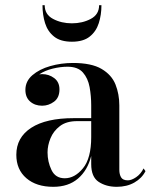

<svg xmlns="http://www.w3.org/2000/svg" viewBox="-20 -711 586 741"><path d="M152.5 -691Q152.5 -655 184.8 -638Q217 -621 257.5 -621Q298 -621 330.2 -638Q362.5 -655 362.5 -691H371.5Q371.5 -653.5 361.2 -621.5Q351 -589.5 326.2 -569.8Q301.5 -550 257.5 -550Q213.5 -550 188.8 -569.8Q164 -589.5 154 -621.5Q144 -653.5 144 -691ZM264.5 -255H332V-304.5Q332 -340.5 325.8 -374.8Q319.5 -409 300 -431.2Q280.5 -453.5 240.5 -453.5Q213.5 -453.5 183.5 -446.2Q153.5 -439 131.5 -424Q137 -425 142.5 -425Q168.5 -425 189 -409.8Q209.5 -394.5 209.5 -366Q209.5 -334 188.5 -318.5Q167.5 -303 142.5 -303Q115 -303 96.5 -319Q78 -335 78 -364Q78 -397.5 105 -420.8Q132 -444 174 -456Q216 -468 261.5 -468Q333 -468 372 -445Q411 -422 425.8 -384.8Q440.5 -347.5 440.5 -304.5V-55.5Q440.5 -38.5 447.2 -26.8Q454 -15 473.5 -15Q487.5 -15 505.5 -27.2Q523.5 -39.5 534 -61L541.5 -50.5Q527.5 -23 498.5 -6.5Q469.5 10 430.5 10Q390 10 361 -9Q332 -28 332 -77.5V-109Q318 -53.5 281 -21.8Q244 10 185.5 10Q120.5 10 81.8 -23.2Q43 -56.5 43 -113.5Q43 -180.5 100.5 -217.8Q158 -255 264.5 -255ZM230 -23Q268.5 -23 300.2 -61.5Q332 -100 332 -182V-243.5H277.5Q236 -243.5 211 -224.2Q186 -205 174.8 -177.2Q163.5 -149.5 163.5 -123Q163.5 -86.5 178.8 -54.8Q194 -23 230 -23Z"/></svg>

Font: Bodoni* 16 Medium
Style: Regular
Weight: 500
Version: Version 2.2